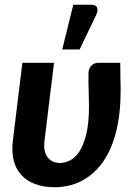

<svg xmlns="http://www.w3.org/2000/svg" viewBox="-20 -779 562 807"><path d="M28.5 0ZM207 -515 167 -187.5Q161.5 -143 179.8 -118.5Q198 -94 232 -94Q252.5 -94 274.2 -104.8Q296 -115.5 313.8 -142.5Q331.5 -169.5 342.8 -215.8Q354 -262 354 -332.5Q354 -347.5 353.5 -365Q353 -382.5 352.5 -400.8Q352 -419 351.8 -437.5Q351.5 -456 352 -473Q352.5 -484.5 356.5 -492.5Q360.5 -500.5 366.5 -505.5Q372.5 -510.5 379.8 -512.8Q387 -515 393.5 -515H485.5Q485.5 -502.5 485.8 -486Q486 -469.5 486.2 -453Q486.5 -436.5 486.8 -421.8Q487 -407 487 -397.5Q487 -321 475.8 -261Q464.5 -201 444.8 -156Q425 -111 398.5 -79.8Q372 -48.5 341.2 -29Q310.5 -9.5 277 -0.8Q243.5 8 210.5 8Q162 8 126.5 -5.8Q91 -19.5 68.5 -44.8Q46 -70 37.2 -106.2Q28.5 -142.5 34 -187.5L74 -515ZM241.5 -571 288 -759H365.5Q383 -759 388 -747.2Q393 -735.5 384.5 -716.5L314.5 -571Z"/></svg>

Font: Lato Heavy
Style: Italic
Weight: 800
Italic angle: -7°
Designer: Lukasz Dziedzic
Foundry: tyPoland Lukasz Dziedzic
Version: Version 2.007; 2014-02-27